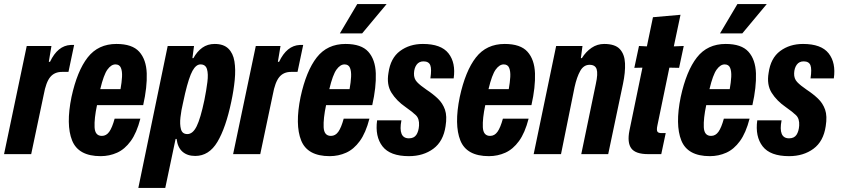

<svg xmlns="http://www.w3.org/2000/svg" viewBox="-49 -761 4152 948"><path d="M-29 0 83 -534H205L192 -456H198Q236 -536 300 -539Q303 -539 306.5 -539Q310 -539 317 -539L289 -406Q281 -406 273.5 -406Q266 -406 257 -406Q220 -406 199 -380.5Q178 -355 167 -294L105 0Z M448 10Q338 10 307 -67.5Q276 -145 304 -282Q332 -411 384 -477.5Q436 -544 526 -544Q604 -544 638.5 -505.5Q673 -467 675.5 -399Q678 -331 658 -242H430Q416 -176 418 -133Q420 -90 454 -90Q476 -90 490.5 -110.5Q505 -131 517 -175H644Q626 -105 596.5 -64.5Q567 -24 529 -7Q491 10 448 10ZM521 -443Q500 -443 481.5 -417.5Q463 -392 446 -321H546Q552 -354 553.5 -381.5Q555 -409 548 -426Q541 -443 521 -443Z M634 167 779 -534H909L901 -474H906Q924 -507 950 -525.5Q976 -544 1011 -544Q1055 -544 1078.5 -521Q1102 -498 1108.5 -458Q1115 -418 1110 -366.5Q1105 -315 1093 -259Q1066 -130 1024.5 -60.5Q983 9 915 9Q876 9 852 -12Q828 -33 823 -75H818L767 167ZM876 -99Q903 -99 922 -137.5Q941 -176 960 -266Q970 -316 975 -356Q980 -396 973 -419.5Q966 -443 941 -443Q919 -443 901.5 -411.5Q884 -380 865 -300L854 -250Q846 -217 842 -182Q838 -147 844.5 -123Q851 -99 876 -99Z M1102 0 1214 -534H1336L1323 -456H1329Q1367 -536 1431 -539Q1434 -539 1437.5 -539Q1441 -539 1448 -539L1420 -406Q1412 -406 1404.5 -406Q1397 -406 1388 -406Q1351 -406 1330 -380.5Q1309 -355 1298 -294L1236 0Z M1579 10Q1469 10 1438 -67.5Q1407 -145 1435 -282Q1463 -411 1515 -477.5Q1567 -544 1657 -544Q1735 -544 1769.5 -505.5Q1804 -467 1806.5 -399Q1809 -331 1789 -242H1561Q1547 -176 1549 -133Q1551 -90 1585 -90Q1607 -90 1621.5 -110.5Q1636 -131 1648 -175H1775Q1757 -105 1727.5 -64.5Q1698 -24 1660 -7Q1622 10 1579 10ZM1652 -443Q1631 -443 1612.5 -417.5Q1594 -392 1577 -321H1677Q1683 -354 1684.5 -381.5Q1686 -409 1679 -426Q1672 -443 1652 -443ZM1629 -596 1715 -741H1860L1739 -596Z M1970 10Q1877 10 1839.5 -38.5Q1802 -87 1813 -167H1933Q1916 -78 1970 -78Q1995 -78 2006.5 -95Q2018 -112 2020 -141Q2022 -175 2004.5 -192Q1987 -209 1954 -232Q1909 -263 1884 -303Q1859 -343 1869 -401Q1879 -474 1926 -509Q1973 -544 2039 -544Q2129 -544 2165.5 -497.5Q2202 -451 2191 -374H2076Q2083 -420 2075.5 -439Q2068 -458 2042 -458Q2020 -458 2008 -441.5Q1996 -425 1995 -399Q1994 -373 2010 -356Q2026 -339 2057 -318Q2089 -297 2113 -274Q2137 -251 2148 -219.5Q2159 -188 2151 -138Q2140 -63 2090.5 -26.5Q2041 10 1970 10Z M2365 10Q2255 10 2224 -67.5Q2193 -145 2221 -282Q2249 -411 2301 -477.5Q2353 -544 2443 -544Q2521 -544 2555.5 -505.5Q2590 -467 2592.5 -399Q2595 -331 2575 -242H2347Q2333 -176 2335 -133Q2337 -90 2371 -90Q2393 -90 2407.5 -110.5Q2422 -131 2434 -175H2561Q2543 -105 2513.5 -64.5Q2484 -24 2446 -7Q2408 10 2365 10ZM2438 -443Q2417 -443 2398.5 -417.5Q2380 -392 2363 -321H2463Q2469 -354 2470.5 -381.5Q2472 -409 2465 -426Q2458 -443 2438 -443Z M2586 0 2697 -534H2827L2819 -474H2824Q2844 -506 2872 -525Q2900 -544 2934 -544Q2988 -544 3011.5 -518.5Q3035 -493 3037 -448.5Q3039 -404 3027 -347L2954 0H2821L2893 -347Q2904 -397 2897 -419Q2890 -441 2862 -441Q2833 -441 2816 -411Q2799 -381 2788 -331L2721 0Z M3151 0Q3089 0 3068 -28.5Q3047 -57 3059 -117L3123 -427L3083 -426L3106 -534L3145 -532L3175 -676L3311 -688L3278 -532L3327 -534L3304 -426L3256 -427L3197 -142Q3192 -119 3197 -111Q3202 -103 3221 -104H3238L3216 0Z M3456 10Q3346 10 3315 -67.5Q3284 -145 3312 -282Q3340 -411 3392 -477.5Q3444 -544 3534 -544Q3612 -544 3646.5 -505.5Q3681 -467 3683.5 -399Q3686 -331 3666 -242H3438Q3424 -176 3426 -133Q3428 -90 3462 -90Q3484 -90 3498.5 -110.5Q3513 -131 3525 -175H3652Q3634 -105 3604.5 -64.5Q3575 -24 3537 -7Q3499 10 3456 10ZM3529 -443Q3508 -443 3489.5 -417.5Q3471 -392 3454 -321H3554Q3560 -354 3561.5 -381.5Q3563 -409 3556 -426Q3549 -443 3529 -443ZM3506 -596 3592 -741H3737L3616 -596Z M3847 10Q3754 10 3716.5 -38.5Q3679 -87 3690 -167H3810Q3793 -78 3847 -78Q3872 -78 3883.5 -95Q3895 -112 3897 -141Q3899 -175 3881.5 -192Q3864 -209 3831 -232Q3786 -263 3761 -303Q3736 -343 3746 -401Q3756 -474 3803 -509Q3850 -544 3916 -544Q4006 -544 4042.5 -497.5Q4079 -451 4068 -374H3953Q3960 -420 3952.5 -439Q3945 -458 3919 -458Q3897 -458 3885 -441.5Q3873 -425 3872 -399Q3871 -373 3887 -356Q3903 -339 3934 -318Q3966 -297 3990 -274Q4014 -251 4025 -219.5Q4036 -188 4028 -138Q4017 -63 3967.5 -26.5Q3918 10 3847 10Z"/></svg>

Font: Mona Sans Condensed
Style: Bold Italic
Weight: 700
Width: 3
Italic angle: -11.7°
Designer: Deni Anggara
Foundry: GitHub
Version: Version 1.001; ttfautohint (v1.8.4.7-5d5b);gftools[0.9.31]